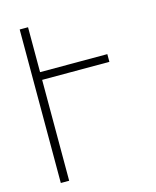

<svg xmlns="http://www.w3.org/2000/svg" viewBox="-111 -812 722 888"><g transform="rotate(-15 250.0 -367.5)"><path d="M69 0V-735H109V-520H431V-483H109V0Z"/></g></svg>

Font: Iosevka Term Curly Extralight
Style: Regular
Weight: 200
Designer: Belleve Invis
Foundry: Belleve Invis
Version: Version 32.3.0